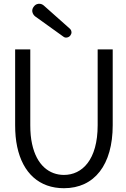

<svg xmlns="http://www.w3.org/2000/svg" viewBox="-20 -969 658 1003"><path d="M490.2 -710.9V-314.9C490.2 -133.8 409.2 -55.2 314 -55.2C238.3 -55.2 171.4 -105 147.5 -217.3C141.1 -246.1 138.2 -278.3 138.2 -314.9V-710.9H59.1V-314.9C59.1 -273.9 62.5 -236.3 69.8 -202.1C99.1 -64.5 185.5 14.2 314 14.2C474.1 14.2 568.8 -108.9 568.8 -314.9V-710.9ZM345.7 -818.4 208.5 -940.4C200.7 -946.8 193.4 -949.2 185.1 -949.2C182.1 -949.2 179.2 -949.2 176.3 -948.2C168 -946.3 161.6 -941.4 156.7 -934.6C151.4 -928.2 148.4 -920.4 148.4 -912.1C148.4 -908.7 149.4 -906.2 149.9 -903.8C151.9 -896.5 156.2 -889.6 163.1 -883.8L312 -776.9C315.9 -773.9 320.3 -772.5 324.7 -772.5C326.7 -772.5 329.1 -772.9 331.5 -773.4C337.9 -774.9 343.3 -778.3 347.2 -783.2C351.1 -788.6 353.5 -793.9 353.5 -800.3C353.5 -802.7 353 -805.2 352.5 -807.1C351.6 -811 349.1 -814.9 345.7 -818.4Z"/></svg>

Font: Tuffy
Style: Regular
Weight: 500
Designer: Thatcher Ulrich, Karoly Barta and Michael Everson
Version: Version 001.270